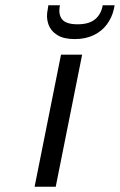

<svg xmlns="http://www.w3.org/2000/svg" viewBox="-20 -707 454 727"><path d="M211 -500H291L191 0H111ZM411 -672Q404 -641 385 -615Q366 -589 335 -574Q304 -559 263 -559Q221 -559 196.5 -574.5Q172 -590 163 -616Q154 -642 161 -673L163 -687H207Q200 -653 215 -634Q230 -615 274 -615Q317 -615 340 -634Q363 -653 369 -687H414Z"/></svg>

Font: Albert Sans
Style: Italic
Weight: 400
Italic angle: -11.25°
Designer: Andreas Rasmussen
Foundry: a.Foundry
Version: Version 1.025